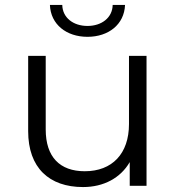

<svg xmlns="http://www.w3.org/2000/svg" viewBox="-20 -752 713 777"><path d="M94 -221C94 -73 179 5 316 5C400 5 468 -32 505 -96V0H573V-526H502V-250C502 -130 434 -59 323 -59C222 -59 165 -117 165 -228V-526H94ZM334 -603C419 -603 483 -653 486 -732H436C435 -680 391 -647 334 -647C277 -647 233 -680 232 -732H182C185 -653 249 -603 334 -603Z"/></svg>

Font: Malon Grotesk
Style: Regular
Weight: 400
Designer: Julieta Ulanovsky
Foundry: Julieta Ulanovsky
Version: Version 7.200